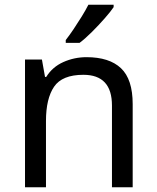

<svg xmlns="http://www.w3.org/2000/svg" viewBox="-20 -786 658 806"><path d="M343 -546Q439 -546 488 -499.5Q537 -453 537 -349V0H450V-343Q450 -472 330 -472Q241 -472 207 -422Q173 -372 173 -278V0H85V-536H156L169 -463H174Q200 -505 246 -525.5Q292 -546 343 -546ZM457 -756Q445 -738 420 -709.5Q395 -681 366.5 -652.5Q338 -624 314 -606H256V-618Q271 -637 288.5 -663Q306 -689 323 -716.5Q340 -744 351 -766H457Z"/></svg>

Font: Noto Sans Deseret
Style: Regular
Weight: 400
Designer: Monotype Design Team
Foundry: Monotype Imaging Inc.
Version: Version 2.001; ttfautohint (v1.8.4.7-5d5b)